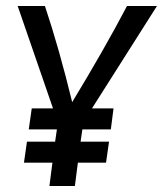

<svg xmlns="http://www.w3.org/2000/svg" viewBox="-20 -621 544 641"><path d="M287 -259H359L350 -189H255L249 -148H344L334 -78H240L230 0H145L155 -78H60L70 -148H164L170 -189H76L86 -259H157L39 -601H130Q178 -457 221 -280Q329 -458 404 -601H504Z"/></svg>

Font: Ropa Sans
Style: Italic
Weight: 400
Version: Version 1.100